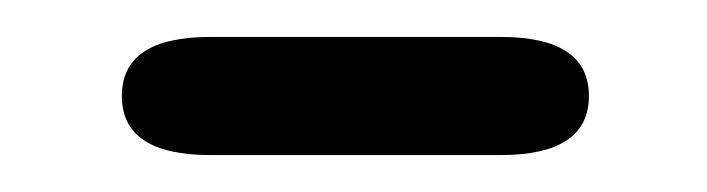

<svg xmlns="http://www.w3.org/2000/svg" viewBox="-20 -331 383 104"><path d="M94 -247Q46 -247 46 -279Q46 -311 94 -311H251Q299 -311 299 -279Q299 -247 251 -247Z"/></svg>

Font: Resource Han Rounded JP Normal
Style: Regular
Weight: 350
Designer: Cyano Hao (round all glyphs); Ryoko NISHIZUKA 西塚涼子 (kana, bopomofo & ideographs); Paul D. Hunt (Latin, Greek & Cyrillic)
Foundry: Cyano Hao
Version: 0.990